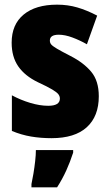

<svg xmlns="http://www.w3.org/2000/svg" viewBox="-20 -583 472 824"><path d="M404 -170Q404 -84 352.5 -37Q301 10 201 10Q155 10 113.5 3Q72 -4 31 -21V-174Q68 -154 109.5 -141.5Q151 -129 187 -129Q237 -129 237 -160Q237 -170 230.5 -178.5Q224 -187 204 -199Q184 -211 143 -230Q87 -257 58.5 -298Q30 -339 30 -400Q30 -478 81.5 -520.5Q133 -563 225 -563Q271 -563 312 -551Q353 -539 397 -516L353 -393Q323 -410 291 -422Q259 -434 232 -434Q194 -434 194 -409Q194 -399 200 -392Q206 -385 224.5 -374Q243 -363 282 -343Q339 -314 371.5 -275Q404 -236 404 -170ZM294 72Q281 112 264.5 148.5Q248 185 225 221H115V207Q119 189 123.5 162Q128 135 131 108Q134 81 134 61H294Z"/></svg>

Font: Noto Sans Lao Condensed Black
Style: Regular
Weight: 900
Width: 3
Designer: Monotype Design Team
Foundry: Monotype Imaging Inc.
Version: Version 2.003; ttfautohint (v1.8.4.7-5d5b)